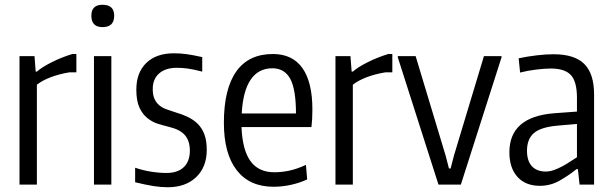

<svg xmlns="http://www.w3.org/2000/svg" viewBox="-20 -776 2576 807"><path d="M62 -540H125L130 -475H135Q155 -493 196.5 -514Q238 -535 284 -549H301V-472H272Q229 -465 193.5 -451.5Q158 -438 135 -420V0H62Z M411 -662Q364 -662 364 -710Q364 -756 411 -756Q460 -756 460 -710Q460 -662 411 -662ZM375 -540H448V0H375Z M685 11Q656 11 624.5 6Q593 1 548 -10V-71Q580 -60 614.5 -54.5Q649 -49 680 -49Q727 -49 752.5 -73.5Q778 -98 778 -143Q778 -183 758 -207Q738 -231 693 -242Q669 -248 644.5 -255.5Q620 -263 599.5 -279.5Q579 -296 566 -324Q553 -352 553 -399Q553 -471 595 -511.5Q637 -552 711 -552Q737 -552 763.5 -548.5Q790 -545 830 -536V-475Q791 -485 768 -488Q745 -491 723 -491Q676 -491 649 -467.5Q622 -444 622 -402Q622 -376 629.5 -360Q637 -344 649.5 -333.5Q662 -323 678.5 -317Q695 -311 714 -305Q745 -296 770 -284Q795 -272 812.5 -254Q830 -236 839.5 -210Q849 -184 849 -146Q849 -74 804.5 -31.5Q760 11 685 11Z M1130 9Q1029 9 975 -60.5Q921 -130 921 -260Q921 -402 973 -475.5Q1025 -549 1127 -549Q1209 -549 1251 -490Q1293 -431 1293 -316Q1293 -291 1292 -275Q1291 -259 1289 -242H995Q999 -145 1033 -98.5Q1067 -52 1133 -52Q1165 -52 1197 -59Q1229 -66 1266 -83L1271 -22Q1242 -8 1204.5 0.5Q1167 9 1130 9ZM1125 -489Q1066 -489 1033.5 -441Q1001 -393 996 -299H1224Q1224 -400 1200 -444.5Q1176 -489 1125 -489Z M1390 -540H1453L1458 -475H1463Q1483 -493 1524.5 -514Q1566 -535 1612 -549H1629V-472H1600Q1557 -465 1521.5 -451.5Q1486 -438 1463 -420V0H1390Z M1652 -535V-540H1727L1853 -122L1867 -68H1874L1888 -122L2014 -540H2088V-535L1917 0H1823Z M2249 5Q2189 5 2155 -32.5Q2121 -70 2121 -136Q2121 -285 2309 -300L2405 -307V-365Q2405 -433 2379.5 -460.5Q2354 -488 2295 -488Q2270 -488 2233 -483.5Q2196 -479 2166 -471L2160 -531Q2198 -539 2236.5 -543.5Q2275 -548 2307 -548Q2395 -548 2436 -507Q2477 -466 2477 -379V0H2416L2409 -65H2403Q2371 -39 2332.5 -17Q2294 5 2249 5ZM2274 -55Q2291 -55 2309 -61.5Q2327 -68 2344.5 -77.5Q2362 -87 2377.5 -97.5Q2393 -108 2405 -115V-255L2324 -248Q2254 -242 2224.5 -217Q2195 -192 2195 -142Q2195 -100 2215.5 -77.5Q2236 -55 2274 -55Z"/></svg>

Font: Encode Sans Compressed
Style: Regular
Weight: 400
Designer: Pablo Impallari, Andres Torresi
Foundry: Pablo Impallari, Andres Torresi
Version: Version 1.000; ttfautohint (v1.00) -l 8 -r 50 -G 200 -x 14 -